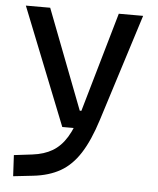

<svg xmlns="http://www.w3.org/2000/svg" viewBox="-53 -564 693 844"><g transform="rotate(5 293.0 -142.0)"><path d="M36.6 234.4 31.7 141.6 112.8 131.8Q164.1 125.5 200.4 104Q236.8 82.5 262.7 40.3Q288.6 -2 308.1 -70.3L437 -517.6H544.4L395 -45.9Q365.7 46.9 329.3 103.5Q293 160.2 243.4 188.5Q193.8 216.8 124.5 224.6ZM232.9 0 26.9 -517.6H134.3L303.2 -78.1H318.8V0Z"/></g></svg>

Font: Cascadia Mono
Style: Regular
Weight: 400
Monospace: yes
Designer: Aaron Bell
Foundry: Saja Typeworks
Version: Version 2102.003